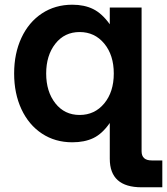

<svg xmlns="http://www.w3.org/2000/svg" viewBox="-20 -593 709 815"><path d="M581 202Q446 202 446 81V-71Q414 -25 376.5 -7Q339 11 287 11Q214 11 158 -26Q102 -63 71 -129.5Q40 -196 40 -281Q40 -366 71 -432.5Q102 -499 158 -536Q214 -573 287 -573Q338 -573 375.5 -554.5Q413 -536 446 -490V-561H581V49Q581 88 624 88H669V202ZM463 -281Q463 -359 422.5 -408Q382 -457 318 -457Q254 -457 215 -407.5Q176 -358 176 -281Q176 -204 215 -154.5Q254 -105 318 -105Q382 -105 422.5 -154Q463 -203 463 -281Z"/></svg>

Font: Open Sauce One
Style: Bold
Weight: 700
Designer: Alfredo Marco Pradil
Foundry: Creative Sauce Fz LLC
Version: Version 1.477